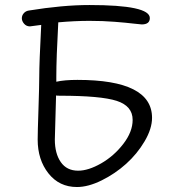

<svg xmlns="http://www.w3.org/2000/svg" viewBox="-20 -730 698 764"><path d="M286.1 14.2Q215.8 14.2 172.9 -40Q129.9 -94.2 129.9 -174.8Q129.9 -202.1 133.1 -296.4Q136.2 -390.6 136.2 -425.8Q136.2 -478.5 144 -630.9Q100.1 -625 99.1 -625Q85 -625 75.9 -635.5Q66.9 -646 66.9 -657.2Q66.9 -668.5 74.5 -677.2Q82 -686 94.2 -688Q229 -710 335.9 -710Q576.2 -710 576.2 -658.2Q576.2 -632.8 543.9 -632.8Q538.1 -632.8 510.5 -636.2Q482.9 -639.6 436 -643.3Q389.2 -647 335.9 -647Q278.3 -647 211.9 -641.1Q204.1 -499 204.1 -423.8V-404.8Q236.3 -412.1 288.1 -412.1Q585 -412.1 585 -261.2Q585 -217.8 555.4 -167.7Q525.9 -117.7 481.9 -78.1Q438 -38.6 384.5 -12.2Q331.1 14.2 286.1 14.2ZM198.2 -174.8Q198.2 -119.1 221.9 -85Q245.6 -50.8 291 -50.8Q331.5 -50.8 382.3 -79.8Q433.1 -108.9 470.5 -157.2Q507.8 -205.6 507.8 -252.9Q507.8 -308.1 444.6 -328.6Q381.3 -349.1 217.8 -349.1Q207 -349.1 203.1 -350.1Q198.2 -189.9 198.2 -174.8Z"/></svg>

Font: Shantell Sans Normal
Style: Regular
Weight: 300
Designer: Stephen Nixon, Anya Danilova, Shantell Martin
Foundry: Arrow Type
Version: Version 1.006;[559af2be0]